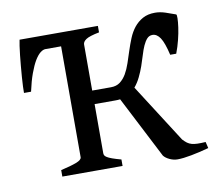

<svg xmlns="http://www.w3.org/2000/svg" viewBox="-60 -534 696 613"><g transform="rotate(-10 288.0 -227.0)"><path d="M96.7 0V-21Q128.9 -28.3 147 -35.2Q165 -42 165 -50.8V-410.2H114.3Q106.4 -410.2 97.4 -403.1Q88.4 -396 79.3 -380.9Q70.3 -365.7 61.5 -341.8Q52.7 -317.9 45.4 -284.2H22.5Q22.5 -291 22.9 -304.7Q23.4 -318.4 24.7 -335.2Q25.9 -352.1 27.6 -370.4Q29.3 -388.7 31 -405Q32.7 -421.4 34.7 -434.6Q36.6 -447.8 38.1 -454.1H292V-433.1Q259.8 -426.8 249 -419.4Q238.3 -412.1 238.3 -403.3V-253.9H299.3Q316.9 -253.9 328.9 -262.9Q340.8 -272 349.4 -286.6Q357.9 -301.3 364.3 -320.3Q370.6 -339.4 377 -358.9Q383.3 -378.4 391.1 -397.5Q398.9 -416.5 410.6 -431.2Q422.4 -445.8 438.7 -454.8Q455.1 -463.9 478.5 -463.9Q494.6 -463.9 511.7 -458.3Q528.8 -452.6 544.4 -446.8Q546.9 -445.8 546.6 -434.1Q546.4 -422.4 543.9 -404.5Q541.5 -386.7 536.1 -365.2Q530.8 -343.8 522.9 -323.2H503.4Q494.1 -363.3 483.4 -379.4Q472.7 -395.5 458.5 -395.5Q447.8 -395.5 440.7 -387.7Q433.6 -379.9 427.7 -366.9Q421.9 -354 417 -337.4Q412.1 -320.8 406 -303.5Q399.9 -286.1 391.8 -269.5Q383.8 -252.9 372.6 -239.7L493.7 -50.3Q501 -42.5 507.3 -37.8Q513.7 -33.2 521.7 -31Q529.8 -28.8 540.3 -28.6Q550.8 -28.3 566.4 -29.3L571.3 -8.8Q541 -0.5 513.9 4.6Q486.8 9.8 468.8 9.8Q456.1 9.8 443.4 3.9Q430.7 -2 424.3 -10.3L321.3 -210.9Q317.4 -210.4 313.5 -210.2Q309.6 -210 305.7 -210H238.3V-50.8Q238.3 -46.9 240 -43.7Q241.7 -40.5 247.1 -37.1Q252.4 -33.7 263.2 -29.8Q273.9 -25.9 292 -21V0Z"/></g></svg>

Font: Gentium Unicode
Style: Regular
Weight: 400
Version: Version 1.009